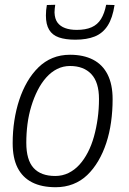

<svg xmlns="http://www.w3.org/2000/svg" viewBox="-20 -773 539 803"><path d="M213 10Q154 10 114 -10.5Q74 -31 53.5 -71.5Q33 -112 33 -174Q33 -223 40 -268.5Q47 -314 60.5 -355Q74 -396 94 -430.5Q114 -465 140.5 -491Q167 -517 200 -530.5Q233 -544 273 -544Q329 -544 369 -523.5Q409 -503 430 -461.5Q451 -420 451 -358Q451 -309 444.5 -262.5Q438 -216 424.5 -175Q411 -134 391 -100Q371 -66 345 -41Q319 -16 285.5 -3Q252 10 213 10ZM211 -37Q241 -37 266.5 -49.5Q292 -62 312 -84Q332 -106 347.5 -136Q363 -166 373 -202Q383 -238 388.5 -277.5Q394 -317 394 -359Q394 -429 362 -463Q330 -497 273 -497Q244 -497 219 -484.5Q194 -472 173.5 -449Q153 -426 137.5 -395.5Q122 -365 111 -329Q100 -293 95 -254.5Q90 -216 90 -176Q90 -104 120.5 -70.5Q151 -37 211 -37ZM295 -607Q254 -607 226.5 -616.5Q199 -626 185.5 -648.5Q172 -671 172 -708Q172 -719 173 -730.5Q174 -742 176 -752L211 -753Q210 -745 209 -737.5Q208 -730 208 -721Q209 -694 220.5 -678.5Q232 -663 252.5 -655.5Q273 -648 301 -648Q338 -648 363 -659Q388 -670 402.5 -693.5Q417 -717 424 -753L459 -752Q451 -698 430.5 -666Q410 -634 376.5 -620.5Q343 -607 295 -607Z"/></svg>

Font: Georama ExtraCondensed Thin Light
Style: Italic
Weight: 300
Italic angle: -9°
Version: Version 1.001